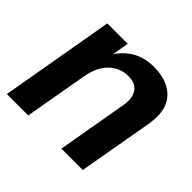

<svg xmlns="http://www.w3.org/2000/svg" viewBox="-133 -672 819 819"><g transform="rotate(45 276.0 -263.0)"><path d="M460 0H331.1L386.2 -315.9Q389.2 -332.5 389.2 -347.2Q388.2 -383.3 369.4 -402.1Q350.6 -420.9 314.9 -420.9Q264.2 -420.9 228.3 -385.7Q192.4 -350.6 181.2 -286.1L130.9 0H2L91.8 -516.1H214.8L202.1 -440.9Q260.7 -525.9 362.8 -525.9Q438.5 -525.9 481.2 -489Q523.9 -452.1 523.9 -383.8Q523.9 -371.1 520 -340.8Z"/></g></svg>

Font: Creato Display
Style: Bold Italic
Weight: 700
Italic angle: -10°
Version: Version 1.000